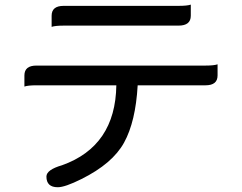

<svg xmlns="http://www.w3.org/2000/svg" viewBox="-20 -744 1040 826"><path d="M572.3 -377Q563.5 -220.7 513.7 -130.4Q463.9 -40 330.1 26.4Q259.8 61.5 228.5 61.5Q179.7 61.5 179.7 15.6Q179.7 -13.7 247.1 -33.2Q476.6 -115.2 480.5 -377H136.7Q100.6 -377 85 -371.6Q85 -377 85 -419.4Q85 -461.9 136.7 -461.9H864.3Q900.4 -461.9 916 -467.3Q916 -461.9 916 -419.4Q916 -377 864.3 -377H572.3ZM748 -718.8Q785.2 -718.8 800.8 -724.1Q800.8 -718.8 800.8 -676.3Q800.8 -633.8 748 -633.8H253.9Q217.8 -633.8 202.1 -628.4Q202.1 -633.8 202.1 -676.3Q202.1 -718.8 253.9 -718.8H748Z"/></svg>

Font: YuPearl-Regular
Style: Regular
Weight: 400
Designer: Max Yao
Foundry: Max-Everyday
Version: Version 1.011; ttfautohint (v1.8.3)